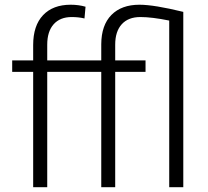

<svg xmlns="http://www.w3.org/2000/svg" viewBox="-20 -780 868 800"><path d="M118.2 0V-480.5H30.8V-528.3H118.2V-592.3Q118.2 -673.3 159.4 -716.8Q200.7 -760.3 274.4 -760.3Q307.6 -760.3 336.4 -752L332 -703.1Q307.6 -709 278.8 -709Q230.5 -709 203.6 -679Q176.8 -648.9 176.8 -593.8V-528.3H401.9V-595.7Q402.3 -675.3 444.3 -717.8Q486.3 -760.3 561 -760.3Q622.1 -760.3 743.7 -730.5V0H685.1V-694.3Q612.8 -709 564.9 -709Q514.6 -709 487.3 -679Q460 -648.9 460 -593.8V-528.3H586.4V-480.5H460V0H401.9V-480.5H176.8V0Z"/></svg>

Font: Roboto Light
Style: Regular
Weight: 300
Designer: Google
Version: Version 2.134; 2016; ttfautohint (v1.6)